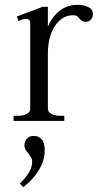

<svg xmlns="http://www.w3.org/2000/svg" viewBox="-20 -500 411 794"><path d="M364 -443Q364 -427 356 -418.5Q348 -410 334 -410Q325 -410 319.5 -413.5Q314 -417 309 -423Q303 -430 298 -433.5Q293 -437 282 -437Q238 -437 208.5 -394.5Q179 -352 178 -281V-51Q178 -36 193 -28.5Q208 -21 231 -21H246V0H36V-21H52Q75 -21 90 -28.5Q105 -36 105 -51V-404Q105 -422 88 -422Q76 -422 56 -413L50 -432L157 -472H178V-389Q193 -428 225 -454Q257 -480 300 -480Q328 -480 346 -470.5Q364 -461 364 -443ZM165 121Q165 163 141 203Q117 243 76 274L62 259Q113 210 113 170Q113 159 109 152Q105 145 97 134Q89 125 85 118Q81 111 81 101Q81 84 91.5 73Q102 62 120 62Q140 62 152.5 76Q165 90 165 121Z"/></svg>

Font: Taviraj Light
Style: Regular
Weight: 300
Designer: Katatrad Team
Foundry: CadsonDemak
Version: Version 1.001